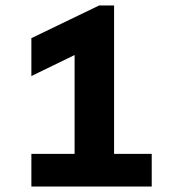

<svg xmlns="http://www.w3.org/2000/svg" viewBox="-20 -685 654 705"><path d="M95.2 0V-120.1H253.9V-482.9L95.2 -405.8V-544.9L344.2 -665H398.9V-120.1H537.1V0Z"/></svg>

Font: IntelOne Mono Bold
Style: Regular
Weight: 700
Designer: Fred Shallcrass
Foundry: Frere-Jones Type LLC
Version: Version 1.200;hotconv 1.1.0;makeotfexe 2.6.0;FJTRelease1.2